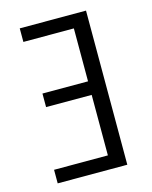

<svg xmlns="http://www.w3.org/2000/svg" viewBox="-107 -763 659 834"><g transform="rotate(-15 223.0 -346.5)"><path d="M48 0V-61H290V-333H85V-394H290V-632H63V-693H361V0Z"/></g></svg>

Font: Ubuntu Sans Condensed
Style: Regular
Weight: 400
Width: 3
Designer: Dalton Maag Ltd
Foundry: Dalton Maag Ltd
Version: Version 1.006; ttfautohint (v1.8.4.7-5d5b)